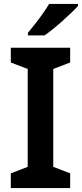

<svg xmlns="http://www.w3.org/2000/svg" viewBox="-20 -957 417 977"><path d="M337 0H35V-75L121 -108V-606L35 -639V-714H337V-639L251 -606V-108L337 -75ZM377 -927Q365 -913 344 -893Q323 -873 298.5 -851Q274 -829 250 -809.5Q226 -790 207 -777H122V-790Q138 -809 158 -834.5Q178 -860 197.5 -887.5Q217 -915 230 -937H377Z"/></svg>

Font: Noto Sans Adlam Unjoined SemiBold
Style: Regular
Weight: 600
Version: Version 3.001